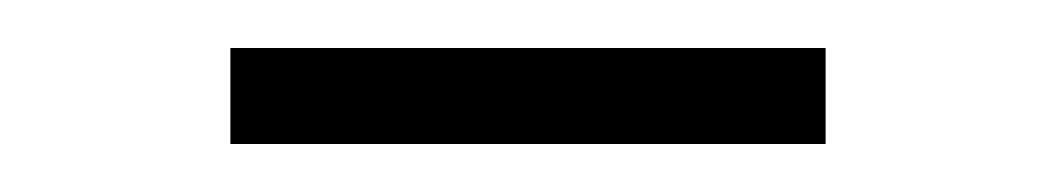

<svg xmlns="http://www.w3.org/2000/svg" viewBox="-20 -680 440 80"><path d="M76 -620V-660H324V-620Z"/></svg>

Font: TypoPRO Source Serif Pro
Style: Regular
Weight: 300
Designer: Frank Grießhammer
Foundry: Adobe Systems Incorporated
Version: Version 1.017;PS (version unavailable);hotconv 1.0.79;makeot